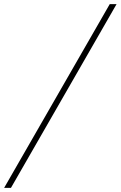

<svg xmlns="http://www.w3.org/2000/svg" viewBox="-132 -758 584 929"><path d="M-112 151 399 -738H432L-79 151Z"/></svg>

Font: REM Thin
Style: Italic
Weight: 250
Italic angle: -11°
Designer: Octavio Pardo
Foundry: Ashler Design
Version: Version 1.005;gftools[0.9.28]